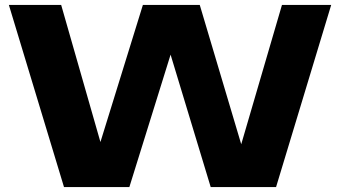

<svg xmlns="http://www.w3.org/2000/svg" viewBox="-20 -760 1382 780"><path d="M240 0 16 -740H228.5L388 -183L560.5 -740H791.5L960 -174L1125.5 -740H1325.5L1101.5 0H836L673 -538L505.5 0Z"/></svg>

Font: Encode Sans Expanded Expanded ExtraBold
Style: Regular
Weight: 800
Width: 7
Designer: Multiple Designers
Foundry: Impallari Type
Version: Version 3.000; ttfautohint (v1.8.3) -l 8 -r 50 -G 200 -x 14 